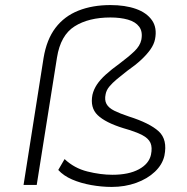

<svg xmlns="http://www.w3.org/2000/svg" viewBox="-20 -730 739 758"><path d="M421 8Q381 8 339.5 0.5Q298 -7 264.5 -21.5Q231 -36 210 -59L235 -102Q273 -66 325 -53Q377 -40 424 -40Q488 -40 528 -61.5Q568 -83 576 -119Q582 -148 574 -166Q566 -184 541 -197Q516 -210 467 -224Q396 -246 365.5 -275.5Q335 -305 345 -356Q350 -377 362.5 -396Q375 -415 397.5 -435.5Q420 -456 452 -479Q488 -506 510.5 -527.5Q533 -549 538 -573Q544 -605 529.5 -624.5Q515 -644 485 -652.5Q455 -661 416 -661Q330 -661 274.5 -626Q219 -591 205 -503L125 0H73L152 -501Q164 -574 199 -620Q234 -666 289.5 -688Q345 -710 416 -710Q474 -710 516.5 -695Q559 -680 580 -650Q601 -620 592 -575Q588 -555 574 -535Q560 -515 537.5 -494Q515 -473 482 -450Q460 -433 441.5 -417.5Q423 -402 411.5 -388Q400 -374 397 -358Q392 -335 400.5 -319.5Q409 -304 431 -293Q453 -282 489 -270Q571 -244 606.5 -211.5Q642 -179 629 -115Q621 -80 591.5 -52Q562 -24 517.5 -8Q473 8 421 8Z"/></svg>

Font: Nunito Sans 7pt SemiExpanded ExtraLight
Style: Italic
Weight: 250
Width: 6
Italic angle: -9°
Designer: Vernon Adams
Foundry: Vernon Adams
Version: Version 3.101;gftools[0.9.27]